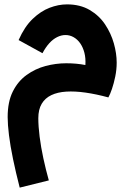

<svg xmlns="http://www.w3.org/2000/svg" viewBox="-20 -464 588 877"><path d="M70 393Q52 323 39.5 262.5Q27 202 21 153.5Q15 105 15 71Q15 1 38.5 -46Q62 -93 101.5 -121.5Q141 -150 188 -162.5Q235 -175 282.5 -175Q330 -175 370 -167Q372 -198 365.5 -223Q359 -248 346.5 -266Q334 -284 316.5 -294Q299 -304 279 -304Q260 -304 241 -294.5Q222 -285 205.5 -267Q189 -249 174 -221L65 -281Q92 -342 129 -377.5Q166 -413 206.5 -428.5Q247 -444 286 -444Q346 -444 389.5 -418.5Q433 -393 460 -352.5Q487 -312 500 -266Q513 -220 513 -178Q513 -146 506.5 -114.5Q500 -83 491.5 -58Q483 -33 475 -19Q420 -34 371 -41Q322 -48 282.5 -45.5Q243 -43 214.5 -29.5Q186 -16 170.5 10Q155 36 155 76Q155 113 161 160.5Q167 208 178 259Q189 310 203 360Z"/></svg>

Font: Farlight84_Sys_V01
Style: Bold
Weight: 700
Designer: Monotype Design Team, Nadine Chahine and Nizar Qandah
Foundry: Monotype Imaging Inc.
Version: Version 2.004;October 31, 2024;FontCreator 14.0.0.2814 64-bi